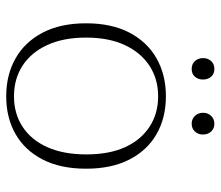

<svg xmlns="http://www.w3.org/2000/svg" viewBox="-66 -634 710 618"><g transform="rotate(90 289.0 -325.0)"><path d="M290 10Q221 10 168 -20Q115 -50 85 -107.5Q55 -165 55 -247Q55 -329 85 -386.5Q115 -444 168 -474Q221 -504 290 -504Q359 -504 411.5 -474Q464 -444 493.5 -386.5Q523 -329 523 -247Q523 -165 493.5 -107.5Q464 -50 411.5 -20Q359 10 290 10ZM290 -15Q346 -15 388.5 -43Q431 -71 454 -123Q477 -175 477 -248Q477 -321 454 -372Q431 -423 388.5 -451Q346 -479 290 -479Q234 -479 191.5 -451Q149 -423 125 -371.5Q101 -320 101 -247Q101 -174 125 -122Q149 -70 191.5 -42.5Q234 -15 290 -15ZM378 -587Q363 -587 353 -597.5Q343 -608 343 -624Q343 -639 353 -649.5Q363 -660 378 -660Q394 -660 403.5 -649.5Q413 -639 413 -623Q413 -608 403.5 -597.5Q394 -587 378 -587ZM202 -587Q186 -587 176.5 -597.5Q167 -608 167 -624Q167 -639 176.5 -649.5Q186 -660 202 -660Q218 -660 227 -649.5Q236 -639 236 -623Q236 -608 227 -597.5Q218 -587 202 -587Z"/></g></svg>

Font: Montagu Slab 144pt ExtraLight
Style: Regular
Weight: 250
Version: Version 1.000